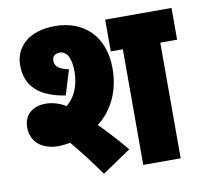

<svg xmlns="http://www.w3.org/2000/svg" viewBox="-73 -711 846 798"><g transform="rotate(-10 349.5 -312.0)"><path d="M135 -138C153 -138 170 -140 187 -143C225 -98 264 -47 303 8L424 -74C391 -114 351 -158 313 -196C376 -245 414 -322 414 -417C414 -555 329 -632 208 -632C97 -632 38 -573 38 -496C38 -407 94 -357 203 -340L235 -445C198 -453 177 -464 177 -492C177 -510 191 -520 208 -520C237 -520 256 -492 256 -432C256 -374 236 -326 199 -296C171 -313 141 -321 114 -321C58 -321 22 -289 22 -237C22 -170 75 -138 135 -138ZM628 -488H699V-622H419V-488H470V0H628Z"/></g></svg>

Font: Noto Sans Condensed Black
Style: Italic
Weight: 900
Width: 3
Italic angle: -12°
Designer: Monotype Design Team
Foundry: Monotype Imaging Inc.
Version: Version 2.013